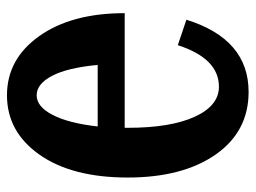

<svg xmlns="http://www.w3.org/2000/svg" viewBox="-112 -618 740 556"><g transform="rotate(90 258.0 -340.0)"><path d="M246.1 -689.9Q360.8 -689.9 427.5 -594.5Q494.1 -499 494.1 -339.8Q494.1 -178.7 428 -84.5Q361.8 9.8 255.9 9.8Q150.9 9.8 84.5 -83.7Q18.1 -177.2 18.1 -331.1H350.1V-339.8Q350.1 -463.9 318.1 -533.9Q286.1 -604 231 -604Q149.4 -604 110.8 -484.9L37.1 -509.8Q93.3 -689.9 246.1 -689.9ZM255.9 -76.2Q289.1 -76.2 313 -122.8Q336.9 -169.4 346.2 -252.9H168Q176.3 -165 199.7 -120.6Q223.1 -76.2 255.9 -76.2Z"/></g></svg>

Font: Margherita Black
Style: Regular
Weight: 900
Designer: James Puckett
Foundry: Dunwich Type Founders
Version: Version 1.008;hotconv 1.0.109;makeotfexe 2.5.65596